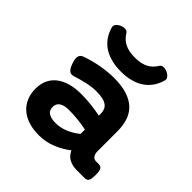

<svg xmlns="http://www.w3.org/2000/svg" viewBox="-183 -816 967 967"><g transform="rotate(45 300.0 -332.5)"><path d="M406.2 -51.8Q368.7 -22.5 325.9 -5.9Q283.2 10.7 236.3 10.7Q194.3 10.7 161.4 0Q128.4 -10.7 105.5 -31Q82.5 -51.3 70.6 -79.8Q58.6 -108.4 58.6 -144Q58.6 -178.2 71 -205.1Q83.5 -231.9 107.2 -250.2Q130.9 -268.6 164.8 -278.1Q198.7 -287.6 242.2 -287.6Q307.1 -287.6 380.4 -272.9V-287.1Q380.4 -302.2 375.5 -314.2Q370.6 -326.2 359.6 -334.5Q348.6 -342.8 330.3 -346.9Q312 -351.1 285.6 -351.1Q256.3 -351.1 221.7 -343.8Q187 -336.4 153.3 -325.2Q145.5 -322.8 138.7 -322.5Q131.8 -322.3 125.5 -325.9Q119.1 -329.6 113.3 -338.1Q107.4 -346.7 102.1 -361.3Q91.3 -390.6 94.7 -406.2Q98.1 -421.9 115.2 -428.2Q138.2 -436.5 162.4 -442.9Q186.5 -449.2 210.2 -453.4Q233.9 -457.5 256.6 -459.7Q279.3 -461.9 299.3 -461.9Q355 -461.9 393.8 -449.5Q432.6 -437 456.8 -413.6Q481 -390.1 491.7 -356.9Q502.4 -323.7 502.4 -282.7V-141.6Q502.4 -122.1 510.7 -111.1Q519 -100.1 534.7 -100.1H549.8Q558.1 -100.1 564 -98.1Q569.8 -96.2 573.5 -90.6Q577.1 -85 578.9 -75.2Q580.6 -65.4 580.6 -49.8Q580.6 -34.2 578.9 -24.4Q577.1 -14.6 573.5 -9.3Q569.8 -3.9 564 -2Q558.1 0 549.8 0H495.1Q465.8 0 442.4 -12Q418.9 -23.9 406.2 -51.8ZM380.4 -173.8Q346.2 -180.7 315.2 -183.8Q284.2 -187 254.4 -187Q219.7 -187 202.1 -174.8Q184.6 -162.6 184.6 -139.2Q184.6 -115.7 201.9 -104Q219.2 -92.3 252 -92.3Q287.1 -92.3 319.8 -106.2Q352.5 -120.1 380.4 -142.6ZM301.3 -508.3Q261.7 -508.3 230 -517.1Q198.2 -525.9 174.8 -542.2Q151.4 -558.6 135.7 -581.8Q120.1 -605 112.3 -633.8Q109.9 -642.6 114 -650.1Q118.2 -657.7 125.7 -663.6Q133.3 -669.4 143.3 -672.9Q153.3 -676.3 162.1 -676.3Q177.2 -676.3 183.6 -666.5Q191.9 -652.8 202.6 -641.8Q213.4 -630.9 227.5 -623.3Q241.7 -615.7 259.8 -611.8Q277.8 -607.9 301.3 -607.9Q324.7 -607.9 342.8 -611.8Q360.8 -615.7 375 -623.3Q389.2 -630.9 399.9 -641.8Q410.6 -652.8 418.9 -666.5Q425.3 -676.3 440.4 -676.3Q449.2 -676.3 459 -672.9Q468.8 -669.4 476.6 -663.6Q484.4 -657.7 488.5 -650.1Q492.7 -642.6 490.2 -633.8Q482.4 -605 466.8 -581.8Q451.2 -558.6 427.7 -542.2Q404.3 -525.9 372.6 -517.1Q340.8 -508.3 301.3 -508.3Z"/></g></svg>

Font: Courier Prime
Style: Bold
Weight: 700
Monospace: yes
Designer: Alan Dague-Greene
Foundry: Quote-Unquote Apps
Version: Version 1.202